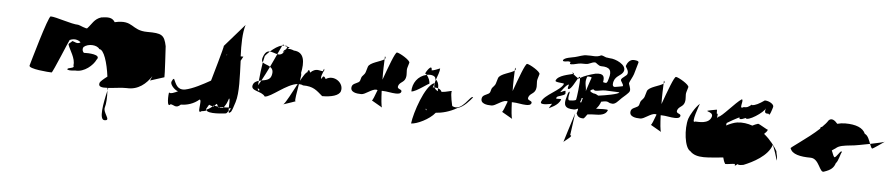

<svg xmlns="http://www.w3.org/2000/svg" viewBox="-38 -871 4955 1064"><g transform="rotate(5 2439.0 -339.0)"><path d="M120 -306C114 -286 231 -278 245 -278C251 -278 327 -466 329 -466C360 -480 383 -466 390 -458C370 -444 357 -462 341 -461C348 -457 323 -449 325 -440C334 -412 369 -366 362 -328C374 -308 329 -316 330 -302C346 -294 371 -301 376 -300C425 -296 472 -338 487 -370C515 -402 433 -403 417 -402C414 -398 398 -416 409 -434C434 -456 484 -452 497 -430C523 -430 545 -359 555 -282C536 -268 517 -251 515 -245C507 -221 529 -218 561 -220C561 -215 562 -210 562 -205C564 -210 563 -215 565 -220C598 -222 640 -229 668 -228C731 -224 775 -263 803 -306C796 -291 792 -281 792 -281L870 -306C872 -312 862 -478 862 -478C849 -541 833 -548 754 -548C662 -548 674 -610 569 -586C553 -612 530 -611 493 -606C454 -594 444 -564 421 -540C419 -532 375 -554 369 -554C331 -554 243 -587 213 -587C199 -587 123 -316 120 -306ZM562 -205C564 -165 562 -131 556 -112C546 -80 600 -40 560 -40C528 -40 544 -130 562 -205Z M911 -284C905 -265 945 -231 953 -237C945 -229 898 -211 904 -229C899 -214 896 -134 917 -160C935 -160 947 -137 974 -163C1008 -163 1045 -174 1075 -200C1093 -200 1061 -111 1092 -137C1100 -137 1108 -139 1116 -142C1115 -145 1115 -148 1116 -152C1117 -155 1123 -163 1130 -176C1137 -172 1145 -170 1155 -168C1161 -173 1165 -178 1170 -184C1176 -184 1178 -173 1181 -165C1186 -165 1190 -164 1195 -164C1195 -165 1197 -165 1197 -166C1205 -166 1208 -158 1222 -184C1222 -184 1229 -194 1237 -220C1244 -220 1240 -188 1240 -165C1246 -165 1251 -166 1253 -167C1252 -165 1247 -156 1241 -147C1242 -141 1245 -138 1251 -145C1257 -145 1267 -177 1275 -203C1292 -257 1286 -346 1283 -434C1291 -448 1296 -457 1296 -458H1281C1278 -525 1279 -589 1293 -634L1183 -508C1185 -503 1134 -327 1132 -320L1129 -310C1086 -286 1033 -257 989 -248C945 -242 937 -276 924 -302C914 -302 907 -270 911 -284ZM1205 -458C1205 -458 1202 -458 1202 -458C1204 -463 1205 -463 1205 -463ZM1116 -147C1130 -152 1144 -162 1155 -173L1181 -170C1184 -163 1188 -158 1195 -169C1212 -168 1229 -169 1240 -170C1240 -162 1241 -157 1241 -152C1236 -144 1230 -136 1226 -136C1221 -136 1125 -121 1116 -147Z M1402 -460C1399 -449 1401 -441 1406 -436C1409 -452 1412 -465 1414 -472C1419 -479 1429 -489 1440 -499C1425 -500 1412 -492 1402 -460ZM1361 -306C1350 -270 1414 -278 1433 -248C1468 -248 1548 -327 1609 -333C1583 -285 1554 -227 1540 -214C1558 -221 1616 -238 1605 -238C1599 -238 1609 -289 1616 -333C1624 -333 1632 -332 1639 -328C1697 -328 1715 -308 1750 -278C1800 -278 1843 -289 1851 -314C1865 -360 1806 -404 1761 -374C1761 -374 1748 -404 1739 -374C1727 -374 1745 -416 1749 -421C1749 -428 1749 -438 1742 -416C1722 -416 1703 -432 1672 -402C1672 -402 1665 -432 1656 -402C1649 -402 1636 -381 1620 -352C1624 -376 1626 -394 1622 -394C1635 -456 1632 -513 1572 -516C1558 -522 1546 -524 1536 -522L1547 -532C1547 -532 1542 -532 1534 -534C1534 -531 1532 -526 1528 -519C1520 -515 1514 -509 1511 -501L1522 -510C1518 -505 1515 -500 1510 -494C1502 -487 1491 -486 1482 -488C1471 -466 1461 -440 1448 -415C1461 -406 1469 -393 1461 -366C1454 -342 1429 -339 1407 -335C1400 -322 1395 -313 1391 -307C1391 -315 1392 -323 1393 -332C1379 -328 1366 -322 1361 -306ZM1406 -436C1415 -427 1435 -424 1448 -415C1434 -385 1418 -356 1407 -335C1402 -334 1397 -333 1393 -332C1396 -365 1401 -406 1406 -436ZM1440 -499C1460 -517 1484 -534 1503 -537H1505C1500 -527 1492 -509 1482 -488C1468 -491 1454 -498 1440 -499ZM1391 -291C1398 -286 1406 -281 1397 -278C1394 -277 1391 -282 1391 -291ZM1505 -537C1509 -537 1513 -538 1517 -538C1512 -540 1510 -543 1511 -546C1511 -546 1508 -544 1505 -537ZM1517 -538C1527 -539 1535 -540 1534 -534C1528 -535 1521 -536 1517 -538ZM1540 -214C1538 -212 1537 -212 1536 -212C1536 -212 1540 -214 1540 -214ZM1749 -421C1749 -421 1750 -421 1748 -416C1748 -416 1749 -418 1749 -418Z M1909 -348C1898 -313 1939 -308 1965 -308C1987 -308 2019 -340 2045 -340C2048 -339 2051 -339 2053 -338C2041 -304 2030 -279 2027 -278L2086 -244C2081 -251 2078 -290 2076 -336H2082C2104 -336 2134 -328 2155 -328C2166 -328 2181 -328 2185 -340C2190 -356 2158 -351 2164 -370C2171 -394 2195 -392 2203 -418C2210 -442 2201 -457 2207 -477L2215 -504C2219 -518 2155 -555 2142 -555C2132 -555 2102 -473 2075 -398C2074 -445 2076 -489 2077 -512C2058 -497 1996 -487 1988 -462L1979 -432C1974 -416 1961 -411 1957 -399L1952 -382C1947 -366 1915 -366 1909 -348ZM2078 -528C2083 -522 2083 -517 2077 -512C2077 -523 2077 -529 2078 -528Z M2240 -347C2240 -393 2268 -435 2317 -446C2327 -435 2339 -410 2335 -396C2338 -406 2267 -347 2240 -347ZM2306 -450C2307 -454 2312 -452 2317 -446C2344 -452 2371 -443 2366 -424C2366 -425 2367 -425 2370 -424C2378 -447 2388 -470 2388 -488C2376 -483 2352 -473 2342 -473C2343 -514 2310 -462 2306 -450ZM2254 -170C2285 -170 2354 -202 2385 -241C2419 -243 2463 -254 2503 -278C2538 -287 2571 -328 2584 -344C2569 -359 2529 -256 2473 -286C2473 -286 2457 -350 2463 -368C2463 -372 2433 -360 2407 -359C2404 -367 2397 -374 2386 -377C2386 -370 2385 -365 2388 -361C2378 -364 2370 -372 2366 -380H2356C2358 -380 2367 -410 2361 -403C2312 -383 2261 -231 2254 -170ZM2370 -424C2377 -420 2388 -404 2386 -377C2381 -379 2373 -380 2366 -380C2361 -392 2365 -407 2370 -424ZM2329 -260C2330 -256 2332 -254 2335 -251C2329 -251 2326 -252 2329 -260Z M2633 -348C2622 -313 2663 -308 2689 -308C2711 -308 2743 -340 2769 -340C2772 -339 2775 -339 2777 -338C2765 -304 2754 -279 2751 -278L2810 -244C2805 -251 2802 -290 2800 -336H2806C2828 -336 2858 -328 2879 -328C2890 -328 2905 -328 2909 -340C2914 -356 2882 -351 2888 -370C2895 -394 2919 -392 2927 -418C2934 -442 2925 -457 2931 -477L2939 -504C2943 -518 2879 -555 2866 -555C2856 -555 2826 -473 2799 -398C2798 -445 2800 -489 2801 -512C2782 -497 2720 -487 2712 -462L2703 -432C2698 -416 2685 -411 2681 -399L2676 -382C2671 -366 2639 -366 2633 -348ZM2802 -528C2807 -522 2807 -517 2801 -512C2801 -523 2801 -529 2802 -528Z M2961 -352C2954 -330 3023 -347 3023 -347C3022 -345 3010 -329 3007 -320C3008 -324 3060 -339 3071 -376C3072 -378 3053 -377 3048 -377C3040 -377 3043 -379 3045 -385C3047 -393 3088 -397 3092 -409L3091 -425C3080 -425 3070 -415 3062 -415C3063 -415 3093 -461 3106 -461C3110 -461 3095 -436 3107 -436C3121 -436 3142 -481 3154 -500C3146 -505 3133 -515 3125 -522C3106 -516 3040 -507 3031 -476C3028 -466 3080 -467 3079 -463C3068 -427 2973 -392 2961 -352ZM3062 -592C3059 -582 3091 -589 3091 -589C3096 -589 3099 -587 3104 -587C3108 -587 3094 -574 3110 -574C3126 -574 3148 -583 3164 -583H3191C3209 -583 3222 -596 3240 -596C3248 -596 3260 -578 3276 -578C3324 -578 3338 -560 3324 -514C3321 -505 3319 -488 3309 -488C3306 -488 3300 -489 3294 -491C3300 -522 3294 -541 3248 -534C3217 -526 3189 -517 3165 -503C3168 -478 3156 -387 3154 -382C3152 -374 3124 -374 3117 -374C3101 -374 3118 -422 3114 -422C3106 -422 3102 -400 3100 -392C3086 -347 3094 -326 3146 -326C3160 -326 3161 -332 3169 -332C3169 -332 3168 -328 3168 -323L3163 -306C3169 -290 3178 -281 3202 -281C3207 -281 3216 -295 3223 -305C3238 -307 3252 -308 3266 -308C3288 -308 3325 -310 3334 -338C3336 -345 3285 -341 3279 -341H3268C3278 -351 3287 -364 3293 -382C3303 -384 3311 -386 3320 -386C3334 -386 3337 -377 3350 -377C3371 -371 3388 -396 3405 -412C3413 -420 3442 -442 3446 -454C3451 -470 3436 -492 3438 -499C3442 -512 3455 -532 3461 -550C3467 -571 3473 -592 3480 -616C3483 -627 3457 -628 3451 -628C3431 -628 3417 -608 3412 -592C3410 -586 3431 -568 3425 -548C3422 -537 3396 -526 3392 -514C3389 -505 3409 -490 3405 -478C3405 -478 3367 -470 3361 -470C3345 -470 3348 -490 3352 -502C3362 -534 3396 -537 3404 -562C3415 -598 3351 -626 3321 -626C3315 -626 3311 -628 3307 -628C3293 -628 3284 -638 3271 -638C3246 -624 3219 -633 3194 -631C3173 -633 3146 -620 3127 -616C3112 -612 3067 -608 3062 -592ZM3125 -522C3119 -528 3115 -531 3126 -527C3131 -525 3131 -524 3125 -522ZM3154 -500C3158 -505 3159 -509 3161 -509C3163 -509 3164 -507 3165 -503C3163 -502 3159 -499 3157 -498C3156 -498 3156 -499 3154 -500ZM3201 -505C3203 -510 3202 -515 3209 -515C3217 -515 3224 -514 3229 -511C3225 -502 3216 -472 3203 -433C3204 -458 3192 -476 3201 -505ZM3190 -393 3183 -368C3179 -368 3176 -369 3177 -371C3179 -379 3185 -387 3183 -393ZM3104 -142C3104 -141 3103 -140 3103 -140C3102 -140 3103 -141 3104 -142ZM3104 -142C3113 -151 3160 -182 3138 -182L3155 -305C3130 -227 3108 -155 3104 -142ZM3244 -447C3247 -443 3251 -440 3258 -440C3272 -440 3292 -446 3310 -446C3334 -446 3356 -443 3381 -443L3389 -442C3386 -432 3314 -419 3274 -414C3266 -419 3257 -424 3247 -424C3217 -435 3227 -441 3244 -447Z M3461 -348C3450 -313 3491 -308 3517 -308C3539 -308 3571 -340 3597 -340C3600 -339 3603 -339 3605 -338C3593 -304 3582 -279 3579 -278L3638 -244C3633 -251 3630 -290 3628 -336H3634C3656 -336 3686 -328 3707 -328C3718 -328 3733 -328 3737 -340C3742 -356 3710 -351 3716 -370C3723 -394 3747 -392 3755 -418C3762 -442 3753 -457 3759 -477L3767 -504C3771 -518 3707 -555 3694 -555C3684 -555 3654 -473 3627 -398C3626 -445 3628 -489 3629 -512C3610 -497 3548 -487 3540 -462L3531 -432C3526 -416 3513 -411 3509 -399L3504 -382C3499 -366 3467 -366 3461 -348ZM3630 -528C3635 -522 3635 -517 3629 -512C3629 -523 3629 -529 3630 -528Z M3782 -330C3765 -274 3776 -168 3809 -152C3846 -112 3915 -127 3994 -133C3997 -120 4001 -108 4008 -98C4026 -98 4043 -103 4062 -103C4056 -83 4075 -103 4075 -103C4086 -97 4096 -100 4109 -102C4159 -122 4242 -164 4261 -226C4264 -226 4291 -148 4289 -141C4295 -161 4285 -178 4284 -194C4271 -217 4245 -253 4208 -283C4217 -291 4224 -299 4227 -308C4226 -304 4178 -336 4170 -336C4159 -333 4149 -328 4139 -323C4113 -332 4084 -337 4054 -333C4038 -331 4015 -322 3994 -311C3995 -319 3996 -324 3996 -325C3996 -326 4059 -362 4065 -362C4059 -342 4098 -362 4098 -362C4108 -342 4199 -402 4206 -426C4197 -397 4206 -396 4224 -396C4228 -376 4243 -428 4245 -436C4249 -450 4221 -468 4196 -468C4167 -448 4146 -436 4126 -436L4128 -440C4103 -420 4100 -421 4082 -421C4051 -401 4084 -463 4068 -463C4036 -443 3964 -356 3948 -356C3936 -336 3944 -367 3942 -373C3933 -361 3939 -394 3935 -394C3827 -374 3923 -390 3911 -352C3898 -310 3840 -318 3822 -318C3794 -298 3839 -418 3839 -418C3815 -398 3787 -347 3782 -330Z M4362 -216C4372 -184 4419 -174 4476 -174C4526 -174 4532 -90 4558 -104C4594 -116 4610 -130 4618 -156C4632 -169 4639 -211 4646 -220C4642 -239 4616 -181 4606 -189C4600 -195 4594 -217 4590 -223C4591 -227 4588 -222 4610 -238C4627 -254 4655 -257 4692 -261C4712 -262 4757 -271 4798 -279C4790 -299 4782 -325 4764 -332C4750 -365 4710 -380 4652 -380C4636 -380 4621 -378 4607 -374C4593 -391 4573 -406 4557 -388C4550 -376 4538 -363 4523 -348C4520 -351 4517 -350 4515 -339C4451 -279 4346 -213 4362 -216ZM4798 -279C4839 -287 4877 -296 4878 -298C4878 -298 4817 -254 4811 -254C4806 -258 4802 -268 4798 -279Z"/></g></svg>

Font: Alpina
Style: Obl
Weight: 400
Version: Version 0.9